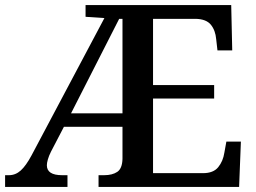

<svg xmlns="http://www.w3.org/2000/svg" viewBox="-20 -734 1005 754"><path d="M0 0V-46H15Q41 -46 61.5 -64.5Q82 -83 104 -124L390 -663L316 -668V-714H888L892 -536H834L829 -580Q826 -615 808 -637Q790 -659 749 -660H581V-400H821V-347H581V-54H777Q818 -54 837 -77.5Q856 -101 861 -134L869 -178H926L919 0H367V-46H389Q421 -46 440.5 -59Q460 -72 461 -110V-236H231L180 -138Q172 -122 168 -108Q164 -94 164 -85Q164 -46 224 -46H245V0ZM259 -289H461V-660H448Z"/></svg>

Font: Noto Serif Tibetan Medium
Style: Regular
Weight: 500
Designer: Monotype Design Team
Foundry: Monotype Imaging Inc.
Version: Version 2.103; ttfautohint (v1.8.4.7-5d5b)